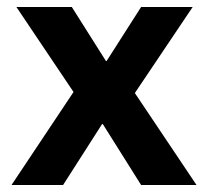

<svg xmlns="http://www.w3.org/2000/svg" viewBox="-20 -531 597 551"><path d="M13 0 191 -267 27 -511H186L284 -356H286L385 -511H533L367 -264L544 0H385L275 -175H273L161 0Z"/></svg>

Font: Chivo SemiBold
Style: Regular
Weight: 600
Designer: Hector Gatti
Foundry: Omnibus-Type
Version: Version 2.002